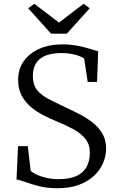

<svg xmlns="http://www.w3.org/2000/svg" viewBox="-20 -986 624 1017"><path d="M284 11Q229.5 11 186.2 0Q143 -11 113 -22.2Q83 -33.5 67.5 -35L75.5 -212H127L142.5 -81Q154.5 -70 176.5 -60Q198.5 -50 227.8 -43.5Q257 -37 289 -37Q349 -37 385.8 -54.2Q422.5 -71.5 439.2 -103Q456 -134.5 456 -177Q456 -221 432.2 -250.5Q408.5 -280 368 -302Q327.5 -324 277 -344.5Q245.5 -357.5 210.5 -375.2Q175.5 -393 145 -418.2Q114.5 -443.5 95.2 -479Q76 -514.5 76 -563Q76 -619 105.2 -661.2Q134.5 -703.5 187.5 -727.2Q240.5 -751 311.5 -751Q345.5 -751 375 -746.2Q404.5 -741.5 429 -735Q453.5 -728.5 471.5 -722.8Q489.5 -717 500 -715L494 -552H444.5L426 -675.5Q419 -681.5 401.8 -688.5Q384.5 -695.5 360 -700.2Q335.5 -705 306.5 -705Q255.5 -705 221.8 -691.5Q188 -678 171 -651Q154 -624 154 -583.5Q154 -538 175.5 -510.2Q197 -482.5 236.5 -462Q276 -441.5 328 -417Q365 -400 402.5 -380.5Q440 -361 471.8 -336Q503.5 -311 522.8 -277.5Q542 -244 542 -198.5Q542 -160.5 526.2 -123Q510.5 -85.5 478.5 -55.2Q446.5 -25 398 -7Q349.5 11 284 11ZM250.5 -807.5 129.5 -942 161.5 -966 292.5 -866.5 423 -966 455 -942 334 -807.5Z"/></svg>

Font: Merriweather 24pt Light
Style: Regular
Weight: 300
Designer: Eben Sorkin
Foundry: Eben Sorkin
Version: Version 2.100